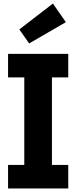

<svg xmlns="http://www.w3.org/2000/svg" viewBox="-20 -1063 430 1083"><path d="M25.5 -626.5V-759H365V-626.5H273V-132.5H365V0H25.5V-132.5H117V-626.5ZM278.5 -1043 351.5 -938 144.5 -818 89 -897Z"/></svg>

Font: Hepta Slab ExtraLight
Style: Bold
Weight: 700
Version: Version 1.102